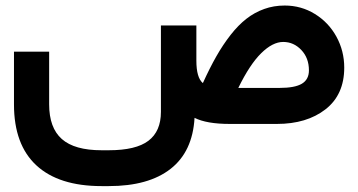

<svg xmlns="http://www.w3.org/2000/svg" viewBox="-20 -437 1263 677"><path d="M672.4 -223.1Q672.4 -163.1 695.3 -144Q719.7 -197.8 742.9 -238.5Q766.1 -279.3 793.2 -314Q820.3 -348.6 848.9 -370.8Q877.4 -393.1 911.4 -405.3Q945.3 -417.5 983.9 -417.5Q1042 -417.5 1090.3 -387.7Q1138.7 -357.9 1166.3 -307.6Q1193.8 -257.3 1193.8 -198.7Q1193.8 -103 1127.7 -51.5Q1061.5 0 956.1 0H790Q708.5 0 666 -21.5Q659.2 97.7 581.5 158.4Q503.9 219.2 363.3 219.2H338.4Q187.5 219.2 108.4 146.2Q29.3 73.2 29.3 -68.8V-235.4V-254.9H48.8H133.8H153.3V-235.4V-69.3Q153.3 13.7 198 53.2Q242.7 92.8 338.4 92.8H363.3Q459.5 92.8 503.4 59.3Q547.4 25.9 547.4 -42.5V-327.6V-347.2H566.9H652.8H672.4V-327.6ZM1069.3 -189Q1069.3 -232.4 1042.5 -260.7Q1015.6 -289.1 978.5 -289.1Q941.4 -289.1 901.1 -249.5Q860.8 -210 820.3 -127H965.8Q1019.5 -127 1044.4 -141.8Q1069.3 -156.7 1069.3 -189Z"/></svg>

Font: Shabnam FD
Style: Bold
Weight: 700
Foundry: DejaVu fonts team - Redesigned by Saber Rastikerdar - Based on Vazir font
Version: Version 5.00;October 20, 2019;FontCreator 12.0.0.2547 64-bit